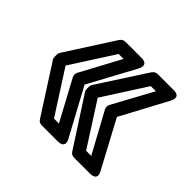

<svg xmlns="http://www.w3.org/2000/svg" viewBox="-112 -613 714 714"><g transform="rotate(45 245.0 -256.0)"><path d="M135 -244 220 -86H194L85 -256L194 -426H220L135 -268C131 -261 131 -251 135 -244ZM185 -256 284 -439C306 -480 262 -476 262 -476H180C172 -476 164 -472 159 -465L37 -275C35 -272 33 -266 33 -261V-251C33 -247 34 -241 37 -237L159 -47C163 -40 171 -36 180 -36H262C308 -36 284 -73 284 -73ZM304 -244 390 -86H363L254 -256L363 -426H390L304 -268C300 -261 300 -251 304 -244ZM355 -256 453 -439C475 -480 432 -476 432 -476H350C342 -476 334 -472 329 -465L206 -275C204 -272 202 -266 202 -261V-251C202 -247 203 -241 206 -237L329 -47C333 -40 341 -36 350 -36H432C478 -36 453 -73 453 -73Z"/></g></svg>

Font: Asimov
Style: NarOu
Weight: 500
Designer: Google
Version: Version 2.000980; 2014